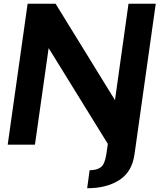

<svg xmlns="http://www.w3.org/2000/svg" viewBox="-20 -770 870 1022"><path d="M809 -750 696 51Q683 145 615 188.5Q547 232 444 232L457 136Q496 136 517 120Q538 104 546 51L554 -4L239 -514L166 0H21L127 -750H276L592 -237L664 -750Z"/></svg>

Font: Oakes Grotesk Bold
Style: Italic
Weight: 700
Italic angle: -8°
Designer: Samuel Oakes
Foundry: Samuel Oakes
Version: Version 1.000;PS 001.000;hotconv 1.0.88;makeotf.lib2.5.64775